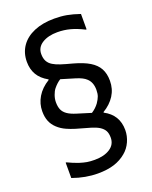

<svg xmlns="http://www.w3.org/2000/svg" viewBox="-168 -833 882 1112"><g transform="rotate(-20 273.0 -277.0)"><path d="M88.9 64.9Q123 81.5 156.7 92.8Q181.6 100.6 201.2 104Q220.7 107.4 248.5 107.4Q306.2 107.4 342.5 84Q378.9 60.5 378.9 17.6Q378.9 -8.3 370.1 -24.7Q361.3 -41 340.8 -54.2Q320.8 -66.4 290.5 -75.2L271.5 -80.6Q232.9 -90.8 203.9 -99.9Q174.8 -108.9 153.3 -118.7Q123.5 -131.8 101.3 -152.6Q79.1 -173.3 68.8 -198.7Q58.1 -224.6 58.1 -260.3Q58.1 -307.1 82.5 -348.1Q106.9 -389.2 155.3 -418.9V-422.4Q112.3 -446.3 92.3 -480.5Q72.3 -514.6 72.3 -560.1Q72.3 -614.7 100.6 -655.8Q128.9 -696.8 181.6 -719.2Q234.4 -741.7 306.6 -741.7Q347.7 -741.7 382.8 -735.4Q418 -729 461.9 -713.9V-619.1H457Q412.6 -641.6 374.8 -651.6Q336.9 -661.6 296.4 -661.6Q239.7 -661.6 202.9 -638.7Q166 -615.7 166 -574.2Q166 -547.4 175.8 -529.5Q185.5 -511.7 205.1 -500Q222.7 -489.3 249.3 -480.5Q275.9 -471.7 320.8 -460Q381.3 -443.4 417.5 -421.4Q453.6 -399.4 470.5 -368.4Q487.3 -337.4 487.3 -293.5Q487.3 -242.7 461.7 -202.6Q436 -162.6 390.1 -135.3V-131.8Q473.1 -88.4 473.1 4.9Q473.1 41.5 457.5 76.2Q441.9 110.8 414.1 133.8Q382.8 160.6 340.3 174.3Q297.9 188 239.3 188Q162.6 188 84 159.7V64.9ZM395.5 -271Q395.5 -316.4 369.1 -341.3Q357.9 -352.1 342.8 -359.6Q327.6 -367.2 305.7 -374L268.1 -385.3Q246.6 -391.1 219.7 -399.9Q197.3 -386.2 176.3 -360.4Q165.5 -346.7 158 -325.2Q150.4 -303.7 150.4 -282.7Q150.4 -255.4 158.4 -236.8Q166.5 -218.3 185.8 -204.6Q205.1 -190.9 240.2 -180.2Q270.5 -171.4 325.7 -153.8Q353 -171.4 370.6 -195.8Q383.8 -215.3 389.6 -231Q395.5 -246.6 395.5 -271Z"/></g></svg>

Font: SG Kara Bold
Style: Regular
Weight: 400
Designer: Damoon Khanjanzadeh
Version: Version 1.000